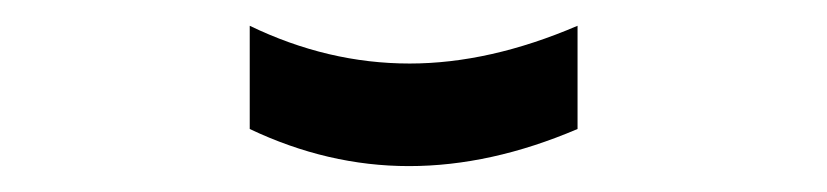

<svg xmlns="http://www.w3.org/2000/svg" viewBox="-20 -334 642 149"><path d="M297.4 -205.1Q360.8 -205.1 428.2 -233.9V-314Q359.9 -284.7 297.9 -284.7Q234.4 -284.7 173.8 -314V-233.9Q234.4 -205.1 297.4 -205.1Z"/></svg>

Font: Hack Dev
Style: Regular
Weight: 400
Designer: Christopher Simpkins
Foundry: Christopher Simpkins
Version: Version 2.0315